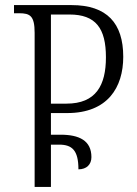

<svg xmlns="http://www.w3.org/2000/svg" viewBox="-20 -734 538 754"><path d="M116 0H180V-166H212C263 -166 288 -144 288 -69C320 -69 339 -88 339 -117C339 -182 291 -205 218 -205H180V-290H244C403 -290 464 -391 464 -511C464 -643 400 -714 261 -714H35V-682H55C98 -682 116 -672 116 -605ZM180 -327V-677H253C356 -677 396 -623 396 -509C396 -399 357 -327 241 -327Z"/></svg>

Font: Noto Serif Georgian Condensed Light
Style: Regular
Weight: 300
Width: 3
Designer: Monotype Design Team, Akaki Razmadze
Foundry: Google LLC
Version: Version 2.003